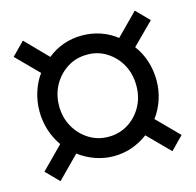

<svg xmlns="http://www.w3.org/2000/svg" viewBox="-89 -627 778 764"><g transform="rotate(-15 300.0 -245.5)"><path d="M69 44 17 -9 106 -99Q84 -130 72 -167.5Q60 -205 60 -246Q60 -286 72 -324Q84 -362 106 -392L17 -482L69 -535L158 -444Q187 -468 223.5 -481Q260 -494 300 -494Q341 -494 377 -481.5Q413 -469 442 -446L530 -535L582 -482L494 -394Q518 -362 530 -324Q542 -286 542 -245Q542 -204 529.5 -166.5Q517 -129 494 -98L582 -9L530 44L442 -45Q413 -23 377 -10Q341 3 300 3Q262 3 225 -10Q188 -23 158 -46ZM300 -77Q345 -77 381 -99.5Q417 -122 438 -160Q459 -198 459 -245Q459 -294 438 -332Q417 -370 380.5 -393Q344 -416 300 -415Q255 -415 219 -392Q183 -369 162 -331Q141 -293 141 -246Q141 -198 162.5 -160Q184 -122 220 -99.5Q256 -77 300 -77Z"/></g></svg>

Font: Nunito Sans 7pt Medium
Style: Italic
Weight: 500
Italic angle: -9°
Designer: Vernon Adams
Foundry: Vernon Adams
Version: Version 3.101;gftools[0.9.27]